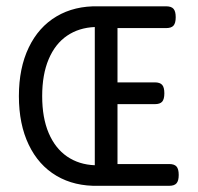

<svg xmlns="http://www.w3.org/2000/svg" viewBox="-20 -600 640 620"><path d="M557.1 -35.2Q557.1 -16.1 550 -8.1Q543 0 526.4 0H332H298.3Q220.7 2 162.6 -32.2Q104.5 -66.4 72.8 -132.6Q41 -198.7 41 -289.6Q41 -380.4 72.8 -446.5Q104.5 -512.7 162.6 -547.1Q220.7 -581.5 298.3 -579.6H359.4H516.6Q533.2 -579.6 540.3 -571.5Q547.4 -563.5 547.4 -544.4Q547.4 -525.4 540.3 -517.3Q533.2 -509.3 516.6 -509.3H359.4V-334H480Q496.6 -334 503.7 -325.9Q510.7 -317.9 510.7 -298.8Q510.7 -279.8 503.7 -271.7Q496.6 -263.7 480 -263.7H359.4V-70.3H526.4Q543 -70.3 550 -62.3Q557.1 -54.2 557.1 -35.2ZM286.1 -66.4V-512.7Q234.9 -510.7 196.5 -484.6Q158.2 -458.5 137.2 -408.9Q116.2 -359.4 116.2 -289.6Q116.2 -219.7 137.2 -170.4Q158.2 -121.1 196.5 -94.7Q234.9 -68.4 286.1 -66.4Z"/></svg>

Font: Courier Prime Code
Style: Regular
Weight: 400
Designer: Alan Dague-Greene
Foundry: Quote-Unquote Apps
Version: Version 3.0318